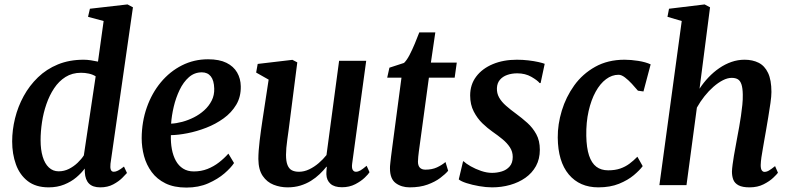

<svg xmlns="http://www.w3.org/2000/svg" viewBox="-20 -837 3578 868"><path d="M479.5 -97Q477.5 -79 481 -69.8Q484.5 -60.5 494.5 -60.5Q503 -60.5 513.5 -65.8Q524 -71 540.5 -84L554 -55Q548.5 -48.5 532.8 -32.8Q517 -17 492 -3.5Q467 10 433 10Q399.5 10 382.5 -7Q365.5 -24 363.5 -57.5L363 -75Q348.5 -55 325.2 -35.2Q302 -15.5 270.5 -2.8Q239 10 200 10Q142 10 105.5 -18.2Q69 -46.5 52 -93.8Q35 -141 35 -197.5Q35 -249.5 48 -302.2Q61 -355 87 -402.5Q113 -450 151.5 -487.2Q190 -524.5 241.8 -545.8Q293.5 -567 358 -567Q373 -567 390.2 -564.5Q407.5 -562 423 -558.5L448.5 -742L378 -761L386.5 -797.5L556.5 -817L581 -804ZM412.5 -492Q399 -500.5 381.8 -504.2Q364.5 -508 346.5 -508Q306.5 -508 276.2 -489Q246 -470 224.8 -438Q203.5 -406 189.8 -366.2Q176 -326.5 169.8 -284.2Q163.5 -242 163.5 -203Q163.5 -160.5 173 -128.8Q182.5 -97 201 -79.8Q219.5 -62.5 245 -62.5Q270 -62.5 291.8 -73.5Q313.5 -84.5 331 -101.2Q348.5 -118 359 -134.5Z M1038 -100Q1024.5 -79 994.8 -53.2Q965 -27.5 921.5 -8.2Q878 11 822.5 11Q767 11 728.2 -8Q689.5 -27 665.8 -59.2Q642 -91.5 631.2 -131.2Q620.5 -171 620.5 -212.5Q621 -287 643.8 -351.5Q666.5 -416 707.2 -465Q748 -514 802.5 -541.5Q857 -569 920.5 -569Q971.5 -569 1003.8 -553Q1036 -537 1052 -509.2Q1068 -481.5 1068.5 -447Q1069.5 -399.5 1048 -363.5Q1026.5 -327.5 990.8 -301.8Q955 -276 912.5 -259.5Q870 -243 828 -234.8Q786 -226.5 752.5 -226Q751.5 -192 757 -162.5Q762.5 -133 775 -110.2Q787.5 -87.5 807.8 -74.8Q828 -62 856.5 -62Q889.5 -62 918 -73.2Q946.5 -84.5 970 -102.8Q993.5 -121 1012.5 -142.5ZM892.5 -510Q859 -510 834 -488Q809 -466 792 -430.5Q775 -395 765.5 -354.8Q756 -314.5 753.5 -278Q777 -279 804 -286.2Q831 -293.5 856.8 -306.5Q882.5 -319.5 903.5 -338.5Q924.5 -357.5 937 -382.2Q949.5 -407 948.5 -436.5Q947.5 -473.5 933 -491.8Q918.5 -510 892.5 -510Z M1280 10Q1247 10 1217 -1.8Q1187 -13.5 1167.8 -41.5Q1148.5 -69.5 1148 -118Q1148 -135.5 1149.5 -156.5Q1151 -177.5 1153.8 -200.5Q1156.5 -223.5 1159.8 -247.2Q1163 -271 1166.5 -293.5L1194.5 -477L1138 -509L1145 -548L1302 -566.5L1324 -555L1290 -289.5Q1287.5 -268 1284.5 -246.8Q1281.5 -225.5 1278.8 -205.8Q1276 -186 1274.5 -168.5Q1273 -151 1273 -137Q1273 -107.5 1279.8 -90.8Q1286.5 -74 1299.5 -67.2Q1312.5 -60.5 1331.5 -60.5Q1355 -60.5 1378 -71.5Q1401 -82.5 1421 -99.8Q1441 -117 1456 -136L1513 -562H1635.5L1572 -97Q1569.5 -78 1574.5 -69.2Q1579.5 -60.5 1589 -60.5Q1598.5 -60.5 1608.8 -66.2Q1619 -72 1637.5 -87.5L1650.5 -58.5Q1646 -50.5 1629.2 -34.2Q1612.5 -18 1586 -4.2Q1559.5 9.5 1526 9.5Q1491.5 9.5 1474 -6.2Q1456.5 -22 1455.5 -48.5Q1455.5 -51 1455.5 -54.8Q1455.5 -58.5 1455.8 -63.2Q1456 -68 1456.5 -73Q1457 -78 1457.5 -82.5L1456 -83.5Q1442.5 -66.5 1425 -49.8Q1407.5 -33 1385.8 -19.5Q1364 -6 1337.8 2Q1311.5 10 1280 10Z M1877.5 -181Q1875 -164.5 1873.5 -151.8Q1872 -139 1870.8 -128.2Q1869.5 -117.5 1869.5 -106Q1869.5 -88.5 1878 -79.2Q1886.5 -70 1903.5 -70Q1933 -70 1955.2 -80.2Q1977.5 -90.5 1994 -104.5L2006 -65Q1993.5 -50 1970.2 -32.5Q1947 -15 1912.8 -2.5Q1878.5 10 1832 10Q1795 10 1769 -9.2Q1743 -28.5 1743 -75.5Q1743 -79.5 1743.2 -85.8Q1743.5 -92 1744.8 -102.2Q1746 -112.5 1747.8 -128.8Q1749.5 -145 1753 -169L1795 -486H1730.5L1740.5 -531L1806.5 -552.5Q1819 -564.5 1831.5 -588.5Q1844 -612.5 1855.5 -640.2Q1867 -668 1875.5 -690.5H1948L1928 -554H2045L2035.5 -486H1919Z M2424 -461.5H2419.5Q2409.5 -474 2382 -489.8Q2354.5 -505.5 2318.5 -505.5Q2293.5 -505.5 2273 -498.2Q2252.5 -491 2240 -476.2Q2227.5 -461.5 2226.5 -439Q2225.5 -415.5 2236.5 -396Q2247.5 -376.5 2267.8 -358.8Q2288 -341 2313.5 -322.5Q2339.5 -303.5 2364 -281.5Q2388.5 -259.5 2404.5 -230.2Q2420.5 -201 2420.5 -160Q2420.5 -118 2403 -86.2Q2385.5 -54.5 2355.2 -33.2Q2325 -12 2286.2 -1Q2247.5 10 2204.5 10Q2177.5 10 2146 4.5Q2114.5 -1 2089 -9.2Q2063.5 -17.5 2054 -26L2073.5 -108H2075.5Q2086.5 -97.5 2108 -85.2Q2129.5 -73 2155.2 -64.2Q2181 -55.5 2204.5 -55.5Q2227 -55.5 2248.5 -62Q2270 -68.5 2284 -84.5Q2298 -100.5 2298 -127.5Q2298 -151.5 2285.2 -171Q2272.5 -190.5 2251.5 -207.8Q2230.5 -225 2206 -242Q2184.5 -257 2161.2 -279.2Q2138 -301.5 2121.8 -332.8Q2105.5 -364 2105.5 -405.5Q2105.5 -454.5 2132.8 -490.8Q2160 -527 2207.8 -547Q2255.5 -567 2316.5 -567Q2343 -567 2368.8 -564Q2394.5 -561 2414.2 -556.5Q2434 -552 2442.5 -548.5Z M2685 10Q2600.5 10 2551.5 -48.2Q2502.5 -106.5 2501.5 -215Q2501 -275 2519.8 -336.8Q2538.5 -398.5 2576 -450.8Q2613.5 -503 2670.8 -535Q2728 -567 2803.5 -567Q2832 -567 2865.5 -561.8Q2899 -556.5 2921.5 -546L2889 -423.5L2864 -427Q2852 -441.5 2836.5 -458.2Q2821 -475 2805.2 -487Q2789.5 -499 2776.5 -499Q2746.5 -499 2719.8 -479Q2693 -459 2672.8 -422.2Q2652.5 -385.5 2641 -334.8Q2629.5 -284 2630.5 -223Q2631.5 -168.5 2643 -134Q2654.5 -99.5 2676 -83.2Q2697.5 -67 2729.5 -67Q2760.5 -67 2783.8 -75Q2807 -83 2825.8 -97Q2844.5 -111 2861.5 -128.5L2885.5 -86Q2872.5 -68 2845.5 -45.2Q2818.5 -22.5 2778.5 -6.2Q2738.5 10 2685 10Z M3368.5 10Q3336.5 10 3319 0.8Q3301.5 -8.5 3295.2 -24.5Q3289 -40.5 3289 -61.5Q3289.5 -75 3292 -93.5Q3294.5 -112 3298 -133.2Q3301.5 -154.5 3305.8 -176.5Q3310 -198.5 3313.5 -219Q3317.5 -239.5 3321.8 -263.8Q3326 -288 3329.8 -313.2Q3333.5 -338.5 3336 -363Q3338.5 -387.5 3338 -409.5Q3337.5 -439 3332 -455.5Q3326.5 -472 3315.8 -478.5Q3305 -485 3288 -485Q3269 -485 3248 -474.2Q3227 -463.5 3205.5 -444.8Q3184 -426 3164.8 -401.8Q3145.5 -377.5 3130.5 -350.5L3083.5 0H2961L3062 -742L2997.5 -761L3004.5 -797.5L3165.5 -817L3190 -804L3142.5 -436Q3160.5 -463.5 3183 -487.2Q3205.5 -511 3231.8 -529Q3258 -547 3286.8 -557Q3315.5 -567 3346 -567Q3382.5 -567 3409.8 -553.2Q3437 -539.5 3452.2 -507.5Q3467.5 -475.5 3467.5 -421Q3467.5 -402.5 3463.2 -371.8Q3459 -341 3453.2 -307.5Q3447.5 -274 3443 -247Q3439.5 -228.5 3436 -207.5Q3432.5 -186.5 3428.8 -165.8Q3425 -145 3422.2 -125.8Q3419.5 -106.5 3419 -91Q3419 -73.5 3424 -66.8Q3429 -60 3436 -60Q3446 -60 3456.2 -66Q3466.5 -72 3484 -86L3497 -56Q3492.5 -49.5 3475.8 -33.5Q3459 -17.5 3432 -3.8Q3405 10 3368.5 10Z"/></svg>

Font: Merriweather 20pt SemiBold
Style: Italic
Weight: 600
Italic angle: -7.8°
Version: Version 2.101